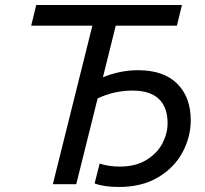

<svg xmlns="http://www.w3.org/2000/svg" viewBox="-20 -732 814 763"><path d="M440 -630 389 -425Q458 -453 529 -453Q630 -453 684 -399.5Q738 -346 738 -254Q738 -188 705.5 -127Q673 -66 608.5 -27.5Q544 11 453 11Q393 11 356 -3L376 -82Q412 -70 456 -70Q519 -70 562 -96.5Q605 -123 625.5 -162.5Q646 -202 646 -242Q646 -306 611 -339Q576 -372 507 -372Q434 -372 368 -341L283 0H190L347 -630H104L124 -712H703L683 -630Z"/></svg>

Font: CST
Style: Italic
Weight: 400
Italic angle: -14°
Version: Version 1.00